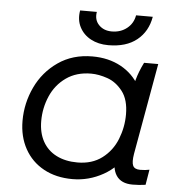

<svg xmlns="http://www.w3.org/2000/svg" viewBox="-52 -770 775 824"><g transform="rotate(5 335.5 -357.5)"><path d="M467 -115 491 -113 518 -423Q519 -428 523 -443Q533 -480 553 -520H614L544 -127Q538 -91 545 -76Q552 -61 576 -61Q599 -61 616 -65L605 1Q578 5 549 5Q500 5 479 -26.5Q458 -58 467 -115ZM564 -301Q564 -204 524.5 -135Q485 -66 422.5 -31Q360 4 290 4Q219 4 166 -25Q113 -54 84 -106.5Q55 -159 55 -227Q55 -303 87.5 -372Q120 -441 182.5 -484.5Q245 -528 330 -528Q400 -528 453 -499Q506 -470 535 -418Q564 -366 564 -301ZM135 -233Q135 -182 155.5 -145Q176 -108 214.5 -88.5Q253 -69 305 -69Q368 -69 411 -101.5Q454 -134 474.5 -185.5Q495 -237 495 -292Q495 -356 467 -392Q439 -428 401.5 -441Q364 -454 331 -454Q268 -454 223.5 -422.5Q179 -391 157 -340Q135 -289 135 -233ZM260 -720H332Q326 -686 347 -664Q368 -642 403 -642Q441 -642 468 -663.5Q495 -685 501 -720H573Q562 -656 516 -619Q470 -582 393 -582Q350 -582 317.5 -599.5Q285 -617 269 -648.5Q253 -680 260 -720Z"/></g></svg>

Font: Fixel Italic Variable Display Thin
Style: Italic
Weight: 100
Italic angle: -10°
Designer: AlfaBravo + MacPaw
Foundry: Kyrylo Tkachov, Marchela Mozhyna, Serhii Makarenko, Maria Weinstein, Zakhar Kryvoshyya
Version: Version 1.210;Glyphs 3.2 (3217)